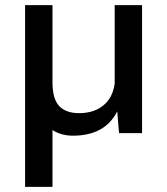

<svg xmlns="http://www.w3.org/2000/svg" viewBox="-20 -520 653 750"><path d="M535 -500V0H445L438 -85Q390 10 265 10Q219 10 185 -12V210H78V-500H185V-199Q185 -133 211.5 -105.5Q238 -78 289 -78Q347 -78 384 -108.5Q421 -139 428 -194V-500Z"/></svg>

Font: Work Sans Medium
Style: Regular
Weight: 500
Designer: Wei Huang
Foundry: Wei Huang
Version: Version 1.500